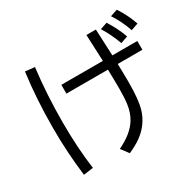

<svg xmlns="http://www.w3.org/2000/svg" viewBox="-190 -1070 1369 1341"><g transform="rotate(-30 495.0 -399.0)"><path d="M637.7 -809.1H713.9L723.6 -595.2H924.8V-524.4H726.1L728 -437.5Q728.5 -408.2 728.5 -373.5Q728.5 -234.4 707.5 -164.1Q677.2 -62.5 587.4 2.4Q548.8 30.3 487.8 57.6L441.9 -3.4Q558.1 -58.1 605.5 -137.2Q633.8 -184.6 642.6 -247.1Q649.4 -293.9 649.4 -371.6Q649.4 -406.2 648.9 -433.6L647 -524.4H312V-595.2H647ZM134.8 27.8Q110.8 -161.6 110.8 -360.4Q110.8 -595.2 138.7 -803.2L214.8 -794.9Q189 -587.9 189 -361.8Q189 -156.2 212.9 17.1ZM820.8 -638.2Q790 -723.1 745.6 -793.9L802.7 -813Q854.5 -729.5 878.9 -658.2ZM928.7 -680.2Q897.9 -768.6 852.1 -836.9L909.7 -856Q958.5 -782.2 986.8 -700.2Z"/></g></svg>

Font: FORM UDPGothic
Style: Regular
Weight: 400
Foundry: Pronama LLC
Version: Version 1.05101